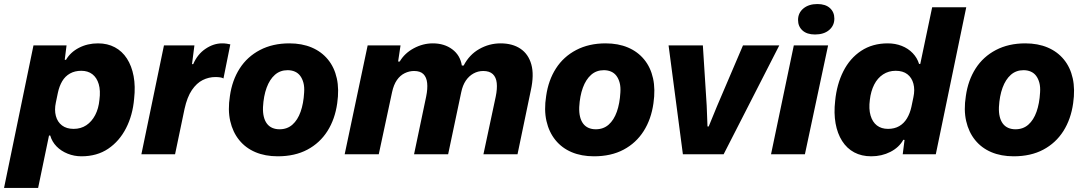

<svg xmlns="http://www.w3.org/2000/svg" viewBox="-52 -765 5375 952"><path d="M-32 167 114 -540H278L269 -469L275 -468Q297 -506 339.5 -528Q382 -550 434 -550Q481 -550 517.5 -530.5Q554 -511 577.5 -474.5Q601 -438 610.5 -387.5Q620 -337 613 -275Q606 -194 573 -129.5Q540 -65 484.5 -27.5Q429 10 352 10Q316 10 283.5 -3Q251 -16 228.5 -39Q206 -62 197 -93H191L137 167ZM313 -126Q349 -126 376 -144Q403 -162 420 -194.5Q437 -227 441 -270Q447 -316 437.5 -348Q428 -380 406 -397Q384 -414 351 -414Q319 -414 295 -400.5Q271 -387 256.5 -362.5Q242 -338 235 -305L225 -257Q217 -220 225 -190Q233 -160 255.5 -143Q278 -126 313 -126Z M649 0 761 -540H912L900 -447H906Q927 -496 967 -523Q1007 -550 1049 -550Q1061 -550 1071.5 -548.5Q1082 -547 1090 -545L1056 -376Q1050 -380 1039 -381.5Q1028 -383 1016 -383Q983 -383 953 -368Q923 -353 899.5 -318.5Q876 -284 863 -225L816 0Z M1325 10Q1263 10 1214.5 -10.5Q1166 -31 1134 -70.5Q1102 -110 1089.5 -165Q1077 -220 1088 -289Q1099 -367 1136.5 -425.5Q1174 -484 1237 -517Q1300 -550 1383 -550Q1445 -550 1493.5 -529.5Q1542 -509 1574 -470Q1606 -431 1618 -376.5Q1630 -322 1620 -253Q1609 -174 1571.5 -115Q1534 -56 1472 -23Q1410 10 1325 10ZM1334 -124Q1372 -124 1398 -147Q1424 -170 1438.5 -211Q1453 -252 1456 -306Q1458 -334 1452.5 -354.5Q1447 -375 1436.5 -389Q1426 -403 1410 -410Q1394 -417 1374 -417Q1337 -417 1311 -394Q1285 -371 1270 -330Q1255 -289 1252 -234Q1251 -207 1256 -186.5Q1261 -166 1271.5 -152Q1282 -138 1298 -131Q1314 -124 1334 -124Z M1657 0 1771 -540H1934L1922 -460H1930Q1954 -501 1999.5 -525.5Q2045 -550 2094 -550Q2151 -550 2190.5 -520.5Q2230 -491 2238 -440H2247Q2275 -494 2324.5 -522Q2374 -550 2430 -550Q2489 -550 2528.5 -523.5Q2568 -497 2582.5 -445.5Q2597 -394 2580 -317L2514 0H2345L2406 -286Q2414 -325 2411 -353.5Q2408 -382 2391.5 -397.5Q2375 -413 2344 -413Q2318 -413 2295.5 -400.5Q2273 -388 2257.5 -365Q2242 -342 2235 -308L2170 0H2001L2061 -286Q2069 -325 2066 -353.5Q2063 -382 2047.5 -397.5Q2032 -413 2001 -413Q1977 -413 1954.5 -402Q1932 -391 1916 -368Q1900 -345 1892 -308L1826 0Z M2893 10Q2831 10 2782.5 -10.5Q2734 -31 2702 -70.5Q2670 -110 2657.5 -165Q2645 -220 2656 -289Q2667 -367 2704.5 -425.5Q2742 -484 2805 -517Q2868 -550 2951 -550Q3013 -550 3061.5 -529.5Q3110 -509 3142 -470Q3174 -431 3186 -376.5Q3198 -322 3188 -253Q3177 -174 3139.5 -115Q3102 -56 3040 -23Q2978 10 2893 10ZM2902 -124Q2940 -124 2966 -147Q2992 -170 3006.5 -211Q3021 -252 3024 -306Q3026 -334 3020.5 -354.5Q3015 -375 3004.5 -389Q2994 -403 2978 -410Q2962 -417 2942 -417Q2905 -417 2879 -394Q2853 -371 2838 -330Q2823 -289 2820 -234Q2819 -207 2824 -186.5Q2829 -166 2839.5 -152Q2850 -138 2866 -131Q2882 -124 2902 -124Z M3334 0 3263 -540H3433L3452 -242L3456 -138H3462L3503 -238L3632 -540H3812L3536 0Z M3771 0 3884 -540H4054L3939 0ZM3989 -594Q3949 -594 3927 -614Q3905 -634 3905 -666Q3905 -701 3931.5 -723Q3958 -745 4001 -745Q4041 -745 4063 -725Q4085 -705 4085 -673Q4085 -638 4059 -616Q4033 -594 3989 -594Z M4268 10Q4220 10 4183.5 -9.5Q4147 -29 4123.5 -66Q4100 -103 4091 -153.5Q4082 -204 4089 -265Q4097 -347 4129.5 -411.5Q4162 -476 4218 -513Q4274 -550 4350 -550Q4387 -550 4419 -537.5Q4451 -525 4473.5 -501.5Q4496 -478 4505 -448H4511L4570 -729H4739L4588 0H4424L4433 -71L4427 -72Q4406 -34 4363 -12Q4320 10 4268 10ZM4351 -126Q4383 -126 4406.5 -139.5Q4430 -153 4445 -178Q4460 -203 4467 -235L4477 -283Q4485 -320 4477 -350Q4469 -380 4447 -397Q4425 -414 4389 -414Q4354 -414 4326.5 -396Q4299 -378 4282.5 -345.5Q4266 -313 4261 -270Q4255 -225 4264.5 -192.5Q4274 -160 4296 -143Q4318 -126 4351 -126Z M4974 10Q4912 10 4863.5 -10.5Q4815 -31 4783 -70.5Q4751 -110 4738.5 -165Q4726 -220 4737 -289Q4748 -367 4785.5 -425.5Q4823 -484 4886 -517Q4949 -550 5032 -550Q5094 -550 5142.5 -529.5Q5191 -509 5223 -470Q5255 -431 5267 -376.5Q5279 -322 5269 -253Q5258 -174 5220.5 -115Q5183 -56 5121 -23Q5059 10 4974 10ZM4983 -124Q5021 -124 5047 -147Q5073 -170 5087.5 -211Q5102 -252 5105 -306Q5107 -334 5101.5 -354.5Q5096 -375 5085.5 -389Q5075 -403 5059 -410Q5043 -417 5023 -417Q4986 -417 4960 -394Q4934 -371 4919 -330Q4904 -289 4901 -234Q4900 -207 4905 -186.5Q4910 -166 4920.5 -152Q4931 -138 4947 -131Q4963 -124 4983 -124Z"/></svg>

Font: Mona Sans ExtraLight ExtraBold
Style: Italic
Weight: 800
Italic angle: -11.6951°
Version: Version 2.000